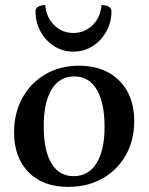

<svg xmlns="http://www.w3.org/2000/svg" viewBox="-20 -719 581 751"><path d="M247 12Q148 12 91.5 -45.5Q35 -103 35 -202Q35 -277 67.5 -336Q100 -395 157.5 -428.5Q215 -462 290 -462Q388 -462 446.5 -403.5Q505 -345 505 -246Q505 -170 472 -112Q439 -54 381 -21Q323 12 247 12ZM268 -30Q326 -30 357.5 -80.5Q389 -131 389 -223Q389 -317 358.5 -368.5Q328 -420 271 -420Q213 -420 182 -369.5Q151 -319 151 -225Q151 -131 181 -80.5Q211 -30 268 -30ZM267 -517Q226 -517 192.5 -538Q159 -559 139 -595Q119 -631 119 -675Q119 -687 129.5 -693Q140 -699 157 -699Q161 -651 192 -620.5Q223 -590 267 -590Q311 -590 342 -620.5Q373 -651 377 -699Q394 -699 405 -693Q416 -687 416 -675Q416 -631 395.5 -595Q375 -559 341.5 -538Q308 -517 267 -517Z"/></svg>

Font: Petrona SemiBold
Style: Regular
Weight: 600
Designer: Ringo R. Seeber
Foundry: Ringo R. Seeber
Version: Version 2.001; ttfautohint (v1.8.3)